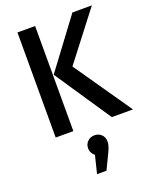

<svg xmlns="http://www.w3.org/2000/svg" viewBox="-181 -808 976 1215"><g transform="rotate(-20 307.5 -200.5)"><path d="M208.7 -707.7V0H89.7V-707.7ZM467.7 0 213.8 -377.9 460 -707.7H590.8L343.1 -386.2L610.3 0ZM389.7 134.4Q389.7 149.2 385.1 164.9Q380.5 180.5 370.8 201.5L320 307.2H256.4L285.6 188.2Q273.3 177.9 266.2 164.4Q259 150.8 259 134.4Q259 107.2 277.9 88.7Q296.9 70.3 324.6 70.3Q352.3 70.3 371 88.5Q389.7 106.7 389.7 134.4Z"/></g></svg>

Font: Fira Code Fixed Medium
Style: Regular
Weight: 500
Monospace: yes
Designer: Carrois Corporate, Edenspiekermann AG, Nikita Prokopov
Foundry: Carrois Corporate, Edenspiekermann AG, Nikita Prokopov
Version: Version 5.002